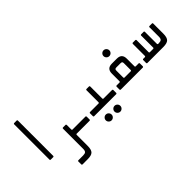

<svg xmlns="http://www.w3.org/2000/svg" viewBox="-27 -1483 2613 2613"><g transform="rotate(-45 1280.0 -176.0)"><path d="M228 0 220 -8V-696L228 -704H284L292 -696V-8L284 0Z M488 352 480 344V280L488 272H584Q620 272 634 258Q648 244 648 208V-184L656 -192H712L720 -184V-88L728 -80H984L992 -71V-8L984 0H728L720 8V224Q720 296 692 324Q664 352 592 352Z M1064 0 1056 -8V-72L1064 -80H1236L1244 -88V-328L1252 -336H1308L1316 -328V-88L1324 -80H1496L1504 -72V-8L1496 0ZM1196 208Q1173 208 1156.5 191.5Q1140 175 1140 152Q1140 129 1156.5 112.5Q1173 96 1196 96Q1219 96 1235.5 112.5Q1252 129 1252 152Q1252 175 1235.5 191.5Q1219 208 1196 208ZM1364 208Q1341 208 1324.5 191.5Q1308 175 1308 152Q1308 129 1324.5 112.5Q1341 96 1364 96Q1387 96 1403.5 112.5Q1420 129 1420 152Q1420 175 1403.5 191.5Q1387 208 1364 208Z M1576 0 1568 -8V-72L1576 -80H1640L1648 -88V-240Q1648 -336 1744 -336H1840Q1936 -336 1936 -240V-88L1944 -80H2008L2016 -72V-8L2008 0ZM1728 -80H1856L1864 -88V-224Q1864 -242 1857 -249Q1850 -256 1832 -256H1752Q1734 -256 1727 -249Q1720 -242 1720 -224V-88ZM1792 -432Q1769 -432 1752.5 -448.5Q1736 -465 1736 -488Q1736 -511 1752.5 -527.5Q1769 -544 1792 -544Q1815 -544 1831.5 -527.5Q1848 -511 1848 -488Q1848 -465 1831.5 -448.5Q1815 -432 1792 -432Z M2088 0 2080 -8V-72L2088 -80H2128L2136 -88V-328L2144 -336H2200L2208 -328V-88L2216 -80H2288L2296 -88V-328L2304 -336H2360L2368 -328V-88L2376 -80H2392Q2428 -80 2442 -94Q2456 -108 2456 -144V-328L2464 -336H2520L2528 -328V-128Q2528 -56 2500 -28Q2472 0 2400 0Z"/></g></svg>

Font: Hasubi Mono
Style: Regular
Weight: 400
Designer: Eli Heuer
Foundry: Eli Heuer
Version: Version 1.000